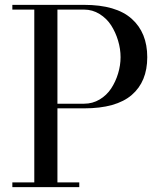

<svg xmlns="http://www.w3.org/2000/svg" viewBox="-20 -770 678 790"><path d="M30.8 -19.5H121.1V-730.5H30.8V-750H326.2Q457.5 -750 521.7 -692.9Q585.9 -635.7 585.9 -534.7Q585.9 -434.1 522 -379.2Q458 -324.2 326.2 -324.2H216.3V-19.5H306.2V0H30.8ZM326.2 -730.5H216.3V-343.3H326.2Q360.8 -343.3 389.9 -360.6Q418.9 -377.9 437.3 -405.8Q455.6 -433.6 465.8 -467.3Q476.1 -501 476.1 -534.7Q476.1 -568.8 465.8 -603Q455.6 -637.2 437.3 -665.8Q418.9 -694.3 389.6 -712.4Q360.4 -730.5 326.2 -730.5Z"/></svg>

Font: Bodoni* 11pt
Style: Regular
Weight: 400
Version: Version 2.3